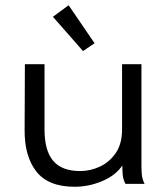

<svg xmlns="http://www.w3.org/2000/svg" viewBox="-20 -702 640 733"><path d="M265 11Q164 11 118.5 -47.5Q73 -106 74 -207L75 -457H150V-207Q150 -127 183 -88Q216 -49 286 -49Q325 -49 361.5 -66Q398 -83 422 -118Q446 -153 446 -208V-457H520V-71Q520 -53 521.5 -35.5Q523 -18 532 0H459Q450 -17 448.5 -35Q447 -53 447 -70Q421 -32 370 -10.5Q319 11 265 11ZM297 -507 182 -638 242 -682 341 -537Z"/></svg>

Font: Inconsolata Expanded
Style: Regular
Weight: 400
Width: 7
Monospace: yes
Designer: Raph Levien, Cyreal, Brenton Simpson
Foundry: Raph Levien, Cyreal, Google
Version: Version 3.000; ttfautohint (v1.8.2.53-6de2)